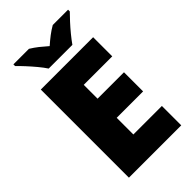

<svg xmlns="http://www.w3.org/2000/svg" viewBox="-276 -1014 1100 1100"><g transform="rotate(-45 274.5 -463.5)"><path d="M501 0H77V-714H501V-559H270V-447H484V-292H270V-157H501ZM194 -767Q179 -790 156.5 -817Q134 -844 110.5 -869.5Q87 -895 68 -913V-927H194Q220 -911 241.5 -894Q263 -877 289 -854Q315 -877 338 -894.5Q361 -912 387 -927H511V-913Q494 -896 470.5 -870.5Q447 -845 424.5 -817.5Q402 -790 386 -767Z"/></g></svg>

Font: Noto Sans Ethiopic Black
Style: Regular
Weight: 900
Designer: Monotype Design Team
Foundry: Monotype Imaging Inc.
Version: Version 2.102; ttfautohint (v1.8.4.7-5d5b)